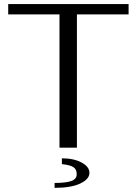

<svg xmlns="http://www.w3.org/2000/svg" viewBox="-20 -720 665 936"><path d="M20 0ZM281.7 51.8Q339.4 51.8 377.7 72.3Q416 92.8 416 123Q416 153.3 371.3 174.6Q326.7 195.8 246.1 195.8V171.9Q300.3 171.9 327.1 162.6Q354 153.3 354 129.4Q354 105.5 338.1 95Q322.3 84.5 281.7 80.1ZM20 -700.2H606.9V-649.9H355V0H270V-649.9H20Z"/></svg>

Font: Pfennig
Style: Medium
Weight: 500
Version: Version 20120410 ; ttfautohint (v0.8)